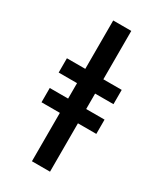

<svg xmlns="http://www.w3.org/2000/svg" viewBox="-235 -911 971 1141"><g transform="rotate(30 250.0 -340.0)"><path d="M188 143V-189H62V-287H188V-393H62V-491H188V-823H312V-491H438V-393H312V-287H438V-189H312V143Z"/></g></svg>

Font: Iosevka Slab Extrabold
Style: Regular
Weight: 800
Monospace: yes
Designer: Belleve Invis
Foundry: Belleve Invis
Version: Version 11.1.1; ttfautohint (v1.8.3)